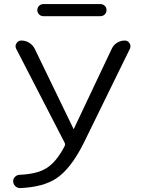

<svg xmlns="http://www.w3.org/2000/svg" viewBox="-20 -956 720 962"><path d="M197.3 -875Q184.6 -875 175.8 -883.8Q167 -892.6 167 -905.3Q167 -918 175.8 -926.8Q184.6 -935.5 197.3 -935.5H483.4Q496.1 -935.5 504.9 -926.8Q513.7 -918 513.7 -905.3Q513.7 -892.6 504.9 -883.8Q496.1 -875 483.4 -875ZM86.9 -752.9Q108.4 -752.9 126.5 -741.7Q144.5 -730.5 154.3 -710.9L348.6 -309.6Q348.6 -309.6 349.6 -309.6L540 -711.9Q548.8 -730.5 566.4 -741.7Q584 -752.9 605.5 -752.9Q621.1 -752.9 628.9 -739.3Q633.8 -732.4 633.8 -724.6Q633.8 -718.8 630.9 -711.9L399.4 -239.3Q334 -108.4 259.8 -60.5Q194.3 -18.6 82 -13.7Q81.1 -13.7 80.1 -13.7Q67.4 -13.7 57.6 -22.5Q45.9 -33.2 45.9 -48.8Q45.9 -60.5 54.7 -69.3Q63.5 -79.1 77.1 -80.1Q164.1 -84 209 -111.3Q261.7 -141.6 304.7 -225.6Q307.6 -232.4 304.7 -239.3L61.5 -710.9Q53.7 -725.6 62.5 -739.3Q71.3 -752.9 86.9 -752.9Z"/></svg>

Font: Gen Jyuu Gothic Normal
Style: Regular
Weight: 300
Designer: [Source Han Sans]
Ryoko NISHIZUKA  (kana & ideographs); Paul D. Hunt (Latin, Greek & Cyrillic); Wenlong ZHANG  (bopomofo
Version: Version 1.002.20150607